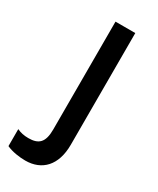

<svg xmlns="http://www.w3.org/2000/svg" viewBox="-217 -578 684 832"><g transform="rotate(30 125.5 -161.5)"><path d="M63 197C146 197 200 142 200 39V-520H101V20C101 86 76 106 26 106C4 106 -14 102 -31 94V179C-3 192 35 197 63 197Z"/></g></svg>

Font: Fixel Display Medium
Style: Regular
Weight: 500
Designer: AlfaBravo + MacPaw
Foundry: Kyrylo Tkachov, Marchela Mozhyna, Serhii Makarenko, Maria Weinstein, Zakhar Kryvoshyya
Version: Version 1.211